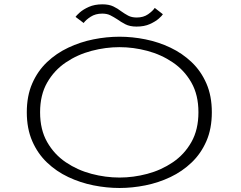

<svg xmlns="http://www.w3.org/2000/svg" viewBox="-20 -880 1140 910"><path d="M546.5 11Q485.5 11 423 -1.5Q360.5 -14 303.8 -40.8Q247 -67.5 202.8 -109.8Q158.5 -152 132.8 -211.2Q107 -270.5 107 -348Q107 -425.5 132.8 -484.5Q158.5 -543.5 202.8 -585.5Q247 -627.5 303.8 -654.2Q360.5 -681 423 -693.5Q485.5 -706 546.5 -706Q607 -706 669.2 -693.5Q731.5 -681 787.8 -654.2Q844 -627.5 888.2 -585.5Q932.5 -543.5 958.2 -484.5Q984 -425.5 984 -348Q984 -270 958.2 -211Q932.5 -152 888.2 -109.8Q844 -67.5 787.8 -40.8Q731.5 -14 669.2 -1.5Q607 11 546.5 11ZM546.5 -38.5Q612 -38.5 678 -56Q744 -73.5 799 -110.8Q854 -148 887.2 -206.8Q920.5 -265.5 920.5 -348Q920.5 -430 887.2 -488.5Q854 -547 799 -584.2Q744 -621.5 678 -639Q612 -656.5 546.5 -656.5Q480.5 -656.5 414 -639Q347.5 -621.5 292.2 -584.2Q237 -547 203.5 -488.5Q170 -430 170 -348Q170 -265.5 203.5 -206.8Q237 -148 292.2 -110.8Q347.5 -73.5 414 -56Q480.5 -38.5 546.5 -38.5ZM627 -754Q595.5 -754 574.2 -765Q553 -776 535 -789Q519.5 -799 503.5 -807.2Q487.5 -815.5 464.5 -815.5Q432.5 -815.5 409.5 -800.5Q386.5 -785.5 376.5 -771L338 -800Q342 -806.5 358.2 -821Q374.5 -835.5 401.5 -847.5Q428.5 -859.5 465.5 -859.5Q496.5 -859.5 517.2 -849.5Q538 -839.5 554.5 -826.5Q570.5 -815 587.2 -806Q604 -797 628 -797Q660 -797 682 -812.5Q704 -828 713.5 -842.5L752 -812.5Q748.5 -806 732.8 -792Q717 -778 690.5 -766Q664 -754 627 -754Z"/></svg>

Font: Trispace Expanded ExtraLight
Style: Regular
Weight: 200
Width: 7
Designer: Tyler Finck
Foundry: Etcetera Type Company
Version: Version 1.210; ttfautohint (v1.8.3)